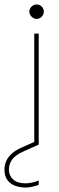

<svg xmlns="http://www.w3.org/2000/svg" viewBox="-84 -650 264 863"><path d="M70 0V-499H90V0ZM81 -565Q68 -565 58 -575Q48 -585 48 -598Q48 -611 58 -620.5Q68 -630 81 -630Q94 -630 103.5 -620.5Q113 -611 113 -598Q113 -585 103.5 -575Q94 -565 81 -565ZM31 193Q9 193 -13 186Q-35 179 -49.5 161Q-64 143 -64 112Q-64 93 -56.5 75Q-49 57 -31 40.5Q-13 24 18 11L79 -16L90 0L23 30Q-16 47 -30 68Q-44 89 -44 112Q-44 139 -25 156.5Q-6 174 31 174Q45 174 61 170.5Q77 167 90 161V181Q77 186 60.5 189.5Q44 193 31 193Z"/></svg>

Font: DM Sans 20pt Thin
Style: Regular
Weight: 250
Version: Version 4.004;gftools[0.9.30]